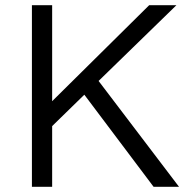

<svg xmlns="http://www.w3.org/2000/svg" viewBox="-20 -720 739 740"><path d="M360 -408 670 0H572L305 -355L181 -234V0H103V-700H181V-330L555 -700H660Z"/></svg>

Font: Mach Light
Style: Regular
Weight: 300
Version: Version 1.002